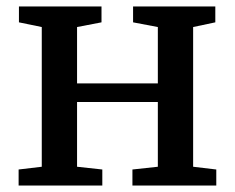

<svg xmlns="http://www.w3.org/2000/svg" viewBox="-20 -573 726 593"><path d="M37.5 0V-49.5L109 -58V-489.5L38.5 -504V-553H293.5V-504L218 -489.5V-315.5H467.5V-489.5L391 -504V-553H645V-504L576.5 -489.5V-58L648 -49.5V0H389V-49.5L467.5 -58V-258H218V-58L296 -49.5V0Z"/></svg>

Font: Merriweather 24pt Medium
Style: Regular
Weight: 500
Designer: Eben Sorkin
Foundry: Eben Sorkin
Version: Version 2.100